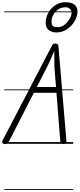

<svg xmlns="http://www.w3.org/2000/svg" viewBox="-45 -1336 740 1784"><path d="M0 2.5Q-9.5 2.5 -16.5 -1.5Q-23.5 -5.5 -24.8 -13.8Q-26 -22 -19.5 -34L431 -899Q439.5 -915.5 444.2 -923.2Q449 -931 468.5 -931Q484.5 -931 490.8 -925.5Q497 -920 497.5 -910L572 -28Q573.5 -13.5 568 -5.5Q562.5 2.5 546 2.5Q526.5 2.5 521.2 -6.8Q516 -16 515 -27L479.5 -474H269.5L43 -30.5Q33 -10.5 26 -4Q19 2.5 0 2.5ZM297 -527.5H475.5L460 -719.5V-863L400 -729ZM0 2.5Q-9.5 2.5 -16.5 -1.5Q-23.5 -5.5 -24.8 -13.8Q-26 -22 -19.5 -34L431 -899Q439.5 -915.5 444.2 -923.2Q449 -931 468.5 -931Q484.5 -931 490.8 -925.5Q497 -920 497.5 -910L572 -28Q573.5 -13.5 568 -5.5Q562.5 2.5 546 2.5Q526.5 2.5 521.2 -6.8Q516 -16 515 -27L479.5 -474H269.5L43 -30.5Q33 -10.5 26 -4Q19 2.5 0 2.5ZM297 -527.5H475.5L460 -719.5V-863L400 -729ZM476.5 -1034.5Q450 -1034.5 427.8 -1044.5Q405.5 -1054.5 392.5 -1074.2Q379.5 -1094 379.5 -1122.5Q379.5 -1158 392.5 -1192.2Q405.5 -1226.5 430 -1254.2Q454.5 -1282 489 -1298.8Q523.5 -1315.5 566 -1315.5Q617 -1315.5 646 -1293.5Q675 -1271.5 675 -1228.5Q675 -1198.5 661 -1165Q647 -1131.5 620.8 -1101.8Q594.5 -1072 558 -1053.2Q521.5 -1034.5 476.5 -1034.5ZM492 -1083.5Q526 -1083.5 555 -1106.2Q584 -1129 602 -1160.5Q620 -1192 620 -1217.5Q620 -1239 604 -1253.8Q588 -1268.5 566 -1268.5Q522.5 -1268.5 493.2 -1247.2Q464 -1226 449 -1196.2Q434 -1166.5 434 -1141Q434 -1119 438.5 -1106.5Q443 -1094 455.5 -1088.8Q468 -1083.5 492 -1083.5ZM-5 420.5H634.5V428.5H-5ZM-5 -16H634.5V0H-5ZM-5 -505.5H634.5V-497.5H-5ZM-5 -1230H634.5V-1222H-5Z"/></svg>

Font: Edu VIC WA NT Pre Guide
Style: Regular
Weight: 400
Designer: Tina and Corey Anderson, Eben Sorkin, Mirko Velimirovic
Foundry: Google for Education
Version: Version 1.000